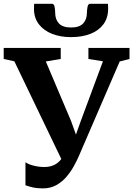

<svg xmlns="http://www.w3.org/2000/svg" viewBox="-39 -1002 720 1037"><path d="M193 15.5Q161.5 15.5 138.5 10.2Q115.5 5 98.5 -1.5V-126Q112.5 -115 141.5 -107.5Q170.5 -100 199.5 -100Q225.5 -100 246 -107.8Q266.5 -115.5 282.5 -132Q298.5 -148.5 310 -173.5L309.5 -107L38.5 -671L-19 -683.5V-743H289V-683.5L208.5 -670L345 -348L395 -208.5L347 -207.5L397.5 -349L517 -671L438.5 -683.5V-743H660.5V-683.5L607.5 -670L386 -157Q376 -134 359.8 -104.5Q343.5 -75 320.5 -47.8Q297.5 -20.5 265.8 -2.5Q234 15.5 193 15.5ZM241.5 -981.5Q253 -981.5 256 -964.8Q259 -948 259 -933.5Q259 -897 279.5 -875.2Q300 -853.5 345 -853.5Q389.5 -853.5 410 -875.2Q430.5 -897 430.5 -933.5Q430.5 -948 433.8 -964.8Q437 -981.5 447.5 -981.5H544Q544.5 -975 544.8 -968.2Q545 -961.5 545 -954.5Q545 -905 519.5 -870.8Q494 -836.5 449 -819Q404 -801.5 344.5 -801.5Q287.5 -801.5 242.2 -819.2Q197 -837 170.8 -871.2Q144.5 -905.5 144.5 -954.5Q144.5 -961.5 145 -968.2Q145.5 -975 145.5 -981.5Z"/></svg>

Font: Merriweather 28pt
Style: Bold
Weight: 700
Version: Version 2.100